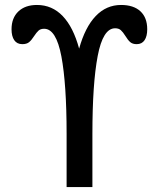

<svg xmlns="http://www.w3.org/2000/svg" viewBox="-20 -754 640 774"><path d="M158 -638Q143.5 -638 135.2 -630.5Q127 -623 117.5 -608.5Q107 -592 97.2 -584Q87.5 -576 70 -576Q48.5 -576 37.5 -592Q26.5 -608 26.5 -636Q26.5 -681.5 54 -707.8Q81.5 -734 129 -734Q190 -734 232.8 -689.2Q275.5 -644.5 299 -558Q323 -644.5 365.8 -689.2Q408.5 -734 468 -734Q518.5 -734 546 -708.5Q573.5 -683 573.5 -636Q573.5 -608 562.8 -592Q552 -576 531 -576Q514.5 -576 505 -584.2Q495.5 -592.5 485.5 -609Q475.5 -625 467 -632.5Q458.5 -640 444 -640Q395 -640 373.8 -528.2Q352.5 -416.5 352.5 -214V0H248.5V-214Q248.5 -415 227.5 -526.5Q206.5 -638 158 -638Z"/></svg>

Font: JuliaMono SemiBold
Style: Regular
Weight: 600
Monospace: yes
Designer: cormullion
Foundry: corm
Version: Version 0.055; ttfautohint (v1.8.4)